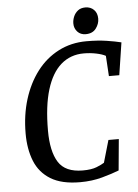

<svg xmlns="http://www.w3.org/2000/svg" viewBox="-57 -866 664 921"><g transform="rotate(-5 275.0 -405.5)"><path d="M292 11Q203 11 150 -21.5Q97 -54 74 -111.5Q51 -169 51 -244Q51 -333 74.5 -408.5Q98 -484 141 -540.5Q184 -597 245 -628.5Q306 -660 380 -660Q435 -660 477 -653.5Q519 -647 547 -640L523 -484H473L467 -582Q451 -591 422 -597Q393 -603 362 -603Q298 -603 252.5 -563.5Q207 -524 183 -445.5Q159 -367 159 -249Q159 -149 192 -96.5Q225 -44 309 -44Q351 -44 376 -54Q401 -64 413 -72L444 -179H494L480 -29Q447 -16 398 -2.5Q349 11 292 11ZM380 -694Q355 -694 340 -710.5Q325 -727 325 -750Q325 -767 332 -783.5Q339 -800 353 -811Q367 -822 389 -822Q414 -822 430 -806Q446 -790 446 -763Q446 -738 429.5 -716Q413 -694 380 -694Z"/></g></svg>

Font: Faustina Light Medium
Style: Italic
Weight: 500
Italic angle: -8°
Version: Version 1.200